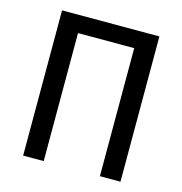

<svg xmlns="http://www.w3.org/2000/svg" viewBox="-100 -750 799 841"><g transform="rotate(15 300.0 -329.5)"><path d="M427.2 0V-580.6H172.4V0H79.1V-658.7H520.5V0Z"/></g></svg>

Font: Liberation Mono
Style: Regular
Weight: 400
Monospace: yes
Designer: Steve Matteson
Foundry: Ascender Corporation
Version: Version 2.1.5